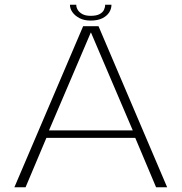

<svg xmlns="http://www.w3.org/2000/svg" viewBox="-20 -787 764 807"><path d="M40.5 0H87.5L175 -207.5H548.5L636 0H682.5L394 -677H329.5ZM186 -239 361.5 -650H362.5L538 -239ZM361 -700.5Q390.5 -700.5 410 -710.2Q429.5 -720 439 -735Q448.5 -750 448.5 -767H422Q422 -756 416.8 -745.2Q411.5 -734.5 398.2 -727.5Q385 -720.5 361 -720.5Q339.5 -720.5 326.2 -727.8Q313 -735 306.8 -745.5Q300.5 -756 300.5 -767H274Q274 -750 285 -735Q296 -720 315.2 -710.2Q334.5 -700.5 361 -700.5Z"/></svg>

Font: Anybody SemiExpanded ExtraLight
Style: Regular
Weight: 250
Width: 6
Version: Version 1.113;gftools[0.9.25]